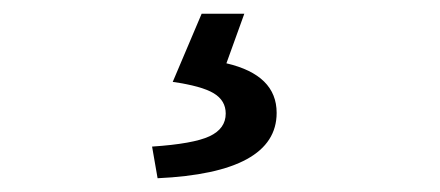

<svg xmlns="http://www.w3.org/2000/svg" viewBox="-20 -29 640 279"><path d="M209 230 201 184Q261 180 284.5 169Q308 158 308 136Q308 117 290.5 106.5Q273 96 231 90L273 -9H335L309 63Q382 80 382 135Q382 222 209 230Z"/></svg>

Font: TypoPRO Source Code Pro
Style: Regular
Weight: 500
Monospace: yes
Designer: Paul D. Hunt, Teo Tuominen
Foundry: Adobe Systems Incorporated
Version: Version 2.010;PS 1.0;hotconv 1.0.84;makeotf.lib2.5.63406